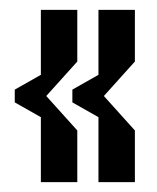

<svg xmlns="http://www.w3.org/2000/svg" viewBox="-20 -464 319 390"><path d="M63 -94V-226L10 -256V-282L63 -312V-444H137V-339L74 -269L137 -199V-94ZM180 -94V-226L127 -256V-282L180 -312V-444H254V-339L191 -269L254 -199V-94Z"/></svg>

Font: Commune Nuit Debout
Style: Regular
Weight: 400
Designer: Sébastien Marchal
Foundry: Sébastien Marchal
Version: Version 1.003;PS 1.3;hotconv 1.0.88;makeotf.lib2.5.647800